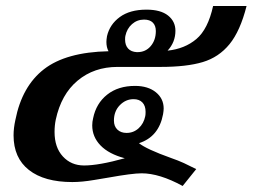

<svg xmlns="http://www.w3.org/2000/svg" viewBox="-20 -594 838 637"><path d="M165 -197Q161 -178 161 -156Q161 -105 188.5 -75Q216 -45 259 -45Q308 -45 394 -69Q341 -83 313.5 -111.5Q286 -140 286 -178Q286 -190 289 -202Q299 -251 335.5 -280Q372 -309 428 -309Q471 -309 497 -288Q523 -267 523 -234Q523 -227 521 -215Q507 -140 441 -119Q466 -99 547 -70Q556 -67 570 -61.5Q584 -56 590 -53L631 -33L586 23Q509 -19 450 -19Q419 -19 341 -5Q334 -4 293 3Q252 10 220 10Q127 10 76 -30Q25 -70 25 -145Q25 -169 31 -196Q53 -308 126 -364.5Q199 -421 340 -424Q333 -437 333 -455Q333 -462 335 -474Q344 -513 377.5 -537.5Q411 -562 466 -562Q513 -562 537.5 -542.5Q562 -523 562 -492Q562 -454 536 -426Q593 -432 631.5 -464.5Q670 -497 687 -574H798Q777 -491 741.5 -447.5Q706 -404 652.5 -388Q599 -372 513 -372H370Q292 -372 237.5 -326.5Q183 -281 165 -197ZM395 -463Q395 -444 405 -433Q415 -422 434 -421H436Q463 -421 480 -441Q497 -461 497 -491Q497 -509 487 -519Q477 -529 458 -529Q435 -529 418 -514Q401 -499 396 -475Q395 -471 395 -463ZM400 -153Q423 -153 440 -168.5Q457 -184 462 -209Q463 -214 463 -223Q463 -243 452.5 -254Q442 -265 423 -265Q397 -265 377.5 -245Q358 -225 358 -194Q358 -175 369.5 -164Q381 -153 400 -153Z"/></svg>

Font: Taviraj SemiBold
Style: Italic
Weight: 600
Italic angle: -12°
Designer: Katatrad Team
Foundry: CadsonDemak
Version: Version 1.001